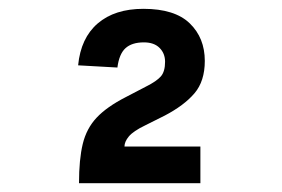

<svg xmlns="http://www.w3.org/2000/svg" viewBox="-20 -738 640 435"><path d="M159 -323Q159 -377 167.5 -412Q176 -447 199 -471.5Q222 -496 265 -518L311 -542Q335 -554 344.5 -565Q354 -576 354 -598Q354 -617 341.5 -629.5Q329 -642 306 -642Q279 -642 264.5 -629Q250 -616 246 -585L157 -590Q163 -652 201.5 -685Q240 -718 305 -718Q376 -718 410 -685Q444 -652 444 -600Q444 -554 420.5 -526.5Q397 -499 353 -476L309 -454Q282 -441 272 -429Q262 -417 262 -406H434V-323Z"/></svg>

Font: Geist Mono
Style: Bold
Weight: 700
Monospace: yes
Designer: Basement.studio, Andrés Briganti, Mateo Zaragoza
Foundry: Basement.studio, Vercel, Andrés Briganti, Guido Ferreyra, Mateo Zaragoza
Version: Version 1.500; ttfautohint (v1.8.4.7-5d5b)